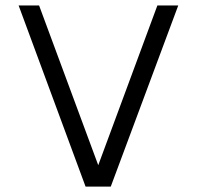

<svg xmlns="http://www.w3.org/2000/svg" viewBox="-20 -690 728 710"><path d="M562 -669.9H639.2L389.6 0H296.4L48.8 -669.9H124.5L343.3 -79.1Z"/></svg>

Font: SengPathom
Style: Regular
Weight: 400
Designer: John M. Durdin
Foundry: Lao Script for Windows
Version: Version 1.300